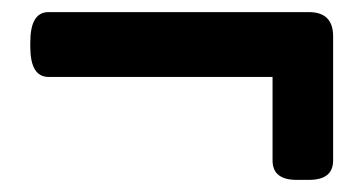

<svg xmlns="http://www.w3.org/2000/svg" viewBox="-20 -369 600 317"><path d="M490 -349Q530 -349 530 -309V-104Q530 -72 490 -72H470Q430 -72 430 -104V-242H60Q30 -242 30 -292V-299Q30 -349 60 -349Z"/></svg>

Font: Asap VF Beta
Style: Regular
Weight: 400
Designer: Pablo Cosgaya
Foundry: Pablo Cosgaya
Version: Version 1.007